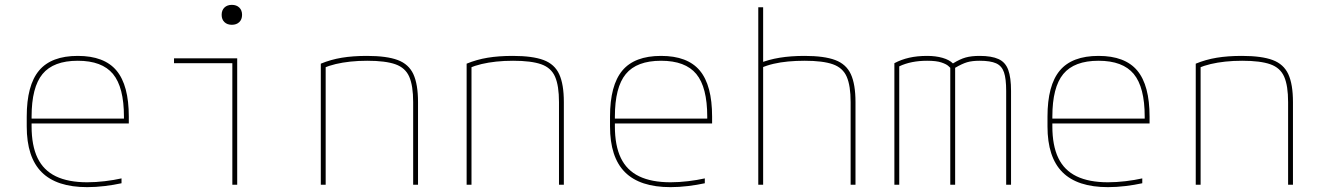

<svg xmlns="http://www.w3.org/2000/svg" viewBox="-20 -760 5440 790"><path d="M339 10Q213 10 151.5 -51.5Q90 -113 90 -240V-280Q90 -409 140.5 -469.5Q191 -530 300 -530Q409 -530 459.5 -469.5Q510 -409 510 -280V-252H100V-272H500L490 -262V-280Q490 -401 445 -455.5Q400 -510 300 -510Q200 -510 155 -455.5Q110 -401 110 -280V-240Q110 -161 134.5 -110Q159 -59 210 -34.5Q261 -10 339 -10Q374 -10 411.5 -14.5Q449 -19 480 -26V-6Q448 1 411 5.5Q374 10 339 10Z M936 0V-500H696V-520H956V0ZM934 -658Q915 -658 903.5 -669Q892 -680 892 -699Q892 -718 903.5 -729Q915 -740 934 -740Q953 -740 964.5 -729Q976 -718 976 -699Q976 -680 964.5 -669Q953 -658 934 -658Z M1300 -498Q1341 -515 1386.5 -522.5Q1432 -530 1490 -530Q1571 -530 1616.5 -513Q1662 -496 1681 -454.5Q1700 -413 1700 -340V0H1680V-340Q1680 -407 1664 -444Q1648 -481 1607 -495.5Q1566 -510 1491 -510Q1454 -510 1421.5 -506.5Q1389 -503 1361.5 -496.5Q1334 -490 1308 -479L1320 -494V0H1300Z M1900 -498Q1941 -515 1986.5 -522.5Q2032 -530 2090 -530Q2171 -530 2216.5 -513Q2262 -496 2281 -454.5Q2300 -413 2300 -340V0H2280V-340Q2280 -407 2264 -444Q2248 -481 2207 -495.5Q2166 -510 2091 -510Q2054 -510 2021.5 -506.5Q1989 -503 1961.5 -496.5Q1934 -490 1908 -479L1920 -494V0H1900Z M2739 10Q2613 10 2551.5 -51.5Q2490 -113 2490 -240V-280Q2490 -409 2540.5 -469.5Q2591 -530 2700 -530Q2809 -530 2859.5 -469.5Q2910 -409 2910 -280V-252H2500V-272H2900L2890 -262V-280Q2890 -401 2845 -455.5Q2800 -510 2700 -510Q2600 -510 2555 -455.5Q2510 -401 2510 -280V-240Q2510 -161 2534.5 -110Q2559 -59 2610 -34.5Q2661 -10 2739 -10Q2774 -10 2811.5 -14.5Q2849 -19 2880 -26V-6Q2848 1 2811 5.5Q2774 10 2739 10Z M3480 -340Q3480 -407 3464 -444Q3448 -481 3407 -495.5Q3366 -510 3291 -510Q3255 -510 3223 -507Q3191 -504 3163 -497.5Q3135 -491 3110 -480L3103 -499Q3142 -515 3188 -522.5Q3234 -530 3291 -530Q3371 -530 3416.5 -513Q3462 -496 3481 -454.5Q3500 -413 3500 -340V0H3480ZM3100 0V-730H3120V0Z M3660 0V-500Q3688 -515 3721 -522.5Q3754 -530 3795 -530Q3830 -530 3858 -522Q3886 -514 3901 -499Q3930 -517 3953.5 -523.5Q3977 -530 4011 -530Q4060 -530 4088.5 -517Q4117 -504 4128.5 -472.5Q4140 -441 4140 -386V0H4120V-386Q4120 -436 4111 -462.5Q4102 -489 4078.5 -499.5Q4055 -510 4011 -510Q3980 -510 3959.5 -504Q3939 -498 3910 -481V0H3890V-481Q3890 -481 3882 -488.5Q3874 -496 3853.5 -503Q3833 -510 3795 -510Q3728 -510 3680 -487V0Z M4539 10Q4413 10 4351.5 -51.5Q4290 -113 4290 -240V-280Q4290 -409 4340.5 -469.5Q4391 -530 4500 -530Q4609 -530 4659.5 -469.5Q4710 -409 4710 -280V-252H4300V-272H4700L4690 -262V-280Q4690 -401 4645 -455.5Q4600 -510 4500 -510Q4400 -510 4355 -455.5Q4310 -401 4310 -280V-240Q4310 -161 4334.5 -110Q4359 -59 4410 -34.5Q4461 -10 4539 -10Q4574 -10 4611.5 -14.5Q4649 -19 4680 -26V-6Q4648 1 4611 5.5Q4574 10 4539 10Z M4900 -498Q4941 -515 4986.5 -522.5Q5032 -530 5090 -530Q5171 -530 5216.5 -513Q5262 -496 5281 -454.5Q5300 -413 5300 -340V0H5280V-340Q5280 -407 5264 -444Q5248 -481 5207 -495.5Q5166 -510 5091 -510Q5054 -510 5021.5 -506.5Q4989 -503 4961.5 -496.5Q4934 -490 4908 -479L4920 -494V0H4900Z"/></svg>

Font: M PLUS Code Latin Expanded Thin
Style: Regular
Weight: 250
Width: 7
Designer: Coji Morishita
Foundry: UNDERFOREST DESIGN
Version: Version 1.002; ttfautohint (v1.8.3)